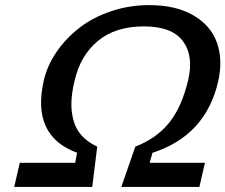

<svg xmlns="http://www.w3.org/2000/svg" viewBox="-20 -738 890 758"><path d="M789.1 -95.2 767.1 0H459L514.2 -159.2Q597.7 -191.4 647.7 -253.4Q697.8 -315.4 723.1 -422.9Q745.1 -518.6 701.7 -576.2Q658.2 -633.8 547.9 -633.8Q435.5 -633.8 366.5 -576.4Q297.4 -519 274.9 -420.9Q257.3 -349.6 263.4 -297.9Q269.5 -246.1 293.9 -213.4Q318.4 -180.7 363.8 -159.2L344.2 0H36.1L58.1 -95.2H276.9L284.2 -134.8Q103 -201.7 152.8 -419.9Q166.5 -479.5 203.4 -533.2Q240.2 -586.9 293.5 -628.2Q346.7 -669.4 418.5 -693.6Q490.2 -717.8 568.8 -717.8Q674.3 -717.8 743.4 -677.5Q812.5 -637.2 836.7 -568.8Q860.8 -500.5 840.8 -414.1Q791 -202.1 582 -134.8L570.8 -95.2Z"/></svg>

Font: Perun
Style: Italic
Weight: 400
Italic angle: -12°
Foundry: Stefan Peev, Context Ltd
Version: Version 001.000